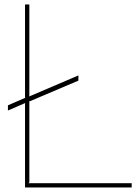

<svg xmlns="http://www.w3.org/2000/svg" viewBox="-20 -830 618 850"><path d="M563 -19V0H90.8V-370.1L91.8 -374L15.1 -340.8V-363.8L91.8 -397L90.8 -398.9V-810.1H109.9V-407.2L108.9 -402.8L327.1 -496.1V-473.1L107.9 -379.9L109.9 -377.9V-22.9L106 -19Z"/></svg>

Font: Sinkin Sans 100 Thin
Style: Regular
Weight: 100
Designer: Keith Bates
Foundry: K-Type
Version: Sinkin Sans (version 1.0)  by Keith Bates   •   © 2014   www